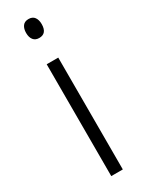

<svg xmlns="http://www.w3.org/2000/svg" viewBox="-196 -761 599 791"><g transform="rotate(-30 103.0 -365.5)"><path d="M104 -731Q123 -731 132 -718.5Q141 -706 141 -686Q141 -641 104 -641Q86 -641 76.5 -653Q67 -665 67 -686Q67 -706 76 -718.5Q85 -731 104 -731ZM131 -532V0H76V-532Z"/></g></svg>

Font: Noto Sans Gujarati UI Condensed Light
Style: Regular
Weight: 300
Width: 3
Designer: Jelle Bosma - Monotype Design Team, Universal Thirst
Foundry: Monotype Imaging Inc.
Version: Version 2.106; ttfautohint (v1.8.4.7-5d5b)